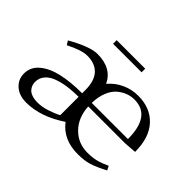

<svg xmlns="http://www.w3.org/2000/svg" viewBox="-118 -811 1047 1047"><g transform="rotate(45 405.0 -288.0)"><path d="M41 -97.2Q41 -147.5 81.5 -181.4Q122.1 -215.3 188 -230.2Q253.9 -245.1 341.8 -245.1V-270Q341.8 -340.3 309.6 -375.2Q277.3 -410.2 217.8 -410.2Q173.3 -410.2 97.2 -371.1L83 -394Q191.9 -456.1 250 -456.1Q358.9 -456.1 397.9 -374Q429.2 -411.1 473.4 -431.6Q517.6 -452.1 567.9 -452.1Q661.6 -452.1 716.8 -392.8Q772 -333.5 772 -223.1L699.2 -217.8H416Q420.9 -135.3 470 -85.7Q519 -36.1 591.8 -36.1Q629.9 -36.1 659.9 -43.9Q689.9 -51.8 724.1 -67.9L735.8 -43.9Q679.7 -14.6 644.3 -3.9Q608.9 6.8 559.1 6.8Q447.3 6.8 388.2 -70.8Q271.5 6.8 162.1 6.8Q106.9 6.8 74 -22.7Q41 -52.2 41 -97.2ZM116.2 -106.9Q116.2 -94.7 120.1 -83.5Q124 -72.3 133.3 -61.3Q142.6 -50.3 161.4 -43.7Q180.2 -37.1 206.1 -37.1Q239.7 -37.1 277.8 -49.6Q315.9 -62 341.8 -76.2V-217.8Q298.3 -217.8 261 -212.6Q223.6 -207.5 189.5 -195.6Q155.3 -183.6 135.7 -160.9Q116.2 -138.2 116.2 -106.9ZM270 -555.2V-583H490.2V-555.2ZM416 -245.1H694.8Q694.8 -422.9 567.9 -422.9Q541.5 -422.9 516.4 -413.3Q491.2 -403.8 468.5 -384Q445.8 -364.3 431.4 -328.4Q417 -292.5 416 -245.1Z"/></g></svg>

Font: Dehuti
Style: Book
Weight: 400
Version: Version 1.2